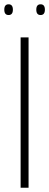

<svg xmlns="http://www.w3.org/2000/svg" viewBox="-36 -874 229 894"><path d="M60 0V-700H97V0ZM153 -804Q133 -804 133 -829Q133 -854 153 -854Q173 -854 173 -829Q173 -804 153 -804ZM4 -804Q-16 -804 -16 -829Q-16 -854 4 -854Q24 -854 24 -829Q24 -804 4 -804Z"/></svg>

Font: Georama SemiCondensed ExtraLight
Style: Regular
Weight: 200
Width: 4
Designer: Jean-Baptiste Levee
Foundry: Production Type
Version: Version 1.000